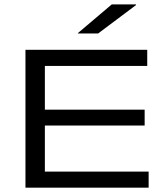

<svg xmlns="http://www.w3.org/2000/svg" viewBox="-20 -870 776 890"><path d="M98 0V-639H188V0ZM104.5 0V-74.5H669V0ZM145 -288V-361.5H650.5V-288ZM104.5 -564.5V-639H662.5V-564.5ZM498 -849.5H610.5V-846.5L435 -715H341V-716.5Z"/></svg>

Font: Anek Gujarati Expanded
Style: Regular
Weight: 400
Width: 7
Designer: Mrunmayee Ghaisas (Gujarati), Yesha Goshar (Latin)
Foundry: Ek Type
Version: Version 1.003